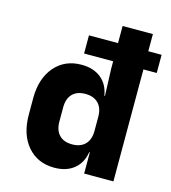

<svg xmlns="http://www.w3.org/2000/svg" viewBox="-110 -820 820 919"><g transform="rotate(15 300.0 -360.0)"><path d="M600 -645V-555H534V0H389V-105H386Q377 -50 339.5 -20Q302 10 243 10Q160 10 110 -48Q60 -106 60 -205V-285Q60 -383 110 -441.5Q160 -500 243 -500Q302 -500 339.5 -470Q377 -440 386 -385H389L384 -520V-555H240V-645H384V-730H534V-645ZM384 -210V-280Q384 -323 361 -346.5Q338 -370 297 -370Q255 -370 232.5 -346.5Q210 -323 210 -280V-210Q210 -167 232.5 -143.5Q255 -120 297 -120Q338 -120 361 -143.5Q384 -167 384 -210Z"/></g></svg>

Font: JetBrains Mono Extra Bold
Style: Regular
Weight: 800
Monospace: yes
Designer: Philipp Nurullin, Konstantin Bulenkov
Foundry: JetBrains
Version: 2.002